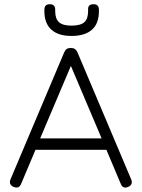

<svg xmlns="http://www.w3.org/2000/svg" viewBox="-20 -866 654 887"><path d="M43 -2.5Q19 -13 28.5 -37.5L276.5 -624Q284.5 -644.5 306 -644.5H309Q329.5 -644 338 -624L586 -37.5Q596 -13 572 -2.5Q547.5 7.5 538 -16.5L471.5 -174H144L77.5 -16.5Q67.5 7.5 43 -2.5ZM165.5 -226.5H449.5L307.5 -561.5ZM311.5 -700Q250 -699.5 217.5 -728.8Q185 -758 185 -814.5V-821.5Q185 -846.5 210 -846.5Q235 -846.5 235 -821.5V-814.5Q235 -779.5 252.5 -763.5Q270 -747.5 311 -747.5Q353 -748 370 -763.8Q387 -779.5 387 -814.5V-824.5Q387 -846.5 412 -846.5Q437 -846.5 437 -821.5V-814.5Q437 -756.5 404.2 -728.2Q371.5 -700 311.5 -700Z"/></svg>

Font: Jura Light
Style: Regular
Weight: 400
Version: Version 5.106